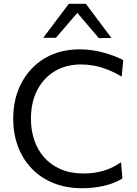

<svg xmlns="http://www.w3.org/2000/svg" viewBox="-20 -988 725 1019"><path d="M415.6 10.9Q331 10.9 263.2 -16.6Q195.5 -44.1 148 -93.8Q100.5 -143.5 75.3 -210.8Q50.1 -278.2 50.1 -357.6Q50.1 -465.6 94.5 -548.8Q138.8 -632 218 -679Q297.2 -726.1 402.2 -726.1Q437.5 -726.1 471.1 -721.1Q504.6 -716.1 534.6 -707.5Q564.6 -698.9 590 -688.9Q615.5 -679 634.1 -668.6L625.8 -581.6Q587.2 -604.5 550.3 -618.8Q513.4 -633.1 478.2 -639.6Q443.1 -646 409.7 -646Q332.3 -646 272.3 -611Q212.4 -575.9 178.3 -511.1Q144.2 -446.4 144.2 -357.2Q144.2 -297.4 161.8 -244.9Q179.4 -192.4 214.6 -152.5Q249.8 -112.7 302.3 -90Q354.7 -67.2 424 -67.2Q449.4 -67.2 474.8 -70.5Q500.3 -73.7 525.5 -80.6Q550.6 -87.5 574.9 -99.2Q599.2 -110.8 622.3 -127.2L629.7 -41Q608.5 -27.6 583.1 -17.6Q557.8 -7.7 530.2 -1.4Q502.6 4.8 473.6 7.9Q444.6 10.9 415.6 10.9ZM504.8 -785.5Q473.2 -822.9 441.8 -859.3Q410.5 -895.7 378.3 -933.7H402.3Q370.2 -896.2 339.4 -860.2Q308.5 -824.2 276.7 -787.5H209.5Q243.2 -832.2 277.1 -877.3Q311 -922.4 345.2 -967.9H435.7Q469.5 -922.4 503.5 -877.1Q537.5 -831.8 571.4 -786.8Z"/></svg>

Font: Commissioner Thin
Style: Regular
Weight: 100
Designer: Kostas Bartsokas
Foundry: Kostas Bartsokas
Version: Version 1.001;gftools[0.9.23]